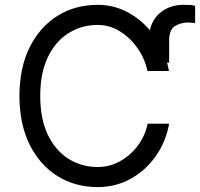

<svg xmlns="http://www.w3.org/2000/svg" viewBox="-20 -757 820 787"><path d="M673.3 -500H664.8Q669.4 -483.3 672.6 -465.9H584.5Q573.9 -516.3 543.9 -559.3Q513.8 -602.3 471.4 -628.6Q429 -654.8 380.7 -654.8Q314.6 -654.8 261.2 -621.4Q207.7 -588.1 176.3 -523.1Q144.9 -458.1 144.9 -363.6Q144.9 -269.2 176.3 -204.2Q207.7 -139.2 261.2 -105.8Q314.6 -72.4 380.7 -72.4Q429 -72.4 471.6 -95.9Q514.2 -119.3 544.4 -159.4Q574.6 -199.6 585.2 -250H673.3Q659.8 -175.4 618.3 -116.7Q576.7 -57.9 515.3 -24Q453.8 9.9 380.7 9.9Q287.6 9.9 215.2 -35.5Q142.8 -81 101.2 -164.8Q59.7 -248.6 59.7 -363.6Q59.7 -478.7 101.2 -562.5Q142.8 -646.3 215.2 -691.8Q287.6 -737.2 380.7 -737.2Q444.2 -737.2 499.1 -709Q554 -680.8 594.1 -633.2Q606.2 -683.6 643.8 -710.4Q681.5 -737.2 731.5 -737.2Q744.3 -737.2 757.3 -736.7Q770.2 -736.2 779.8 -733V-661.9Q774.5 -663 767.4 -663.9Q760.3 -664.8 752.8 -664.8Q718.8 -664.8 696 -649.1Q673.3 -633.5 673.3 -590.9Z"/></svg>

Font: Inter Zeller
Style: Regular
Weight: 400
Designer: Rasmus Andersson; Joe Bland
Foundry: zeller
Version: Version 3.015;git-dec3a8cb1